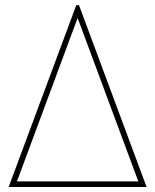

<svg xmlns="http://www.w3.org/2000/svg" viewBox="-20 -748 621 768"><path d="M14.6 0 285.2 -727.5H295.9L566.4 0ZM47.9 -22.5H533.2L291 -674.8H290Z"/></svg>

Font: Inter 28pt Thin
Style: Regular
Weight: 250
Designer: Rasmus Andersson
Foundry: rsms
Version: Version 4.001;git-66647c0bb